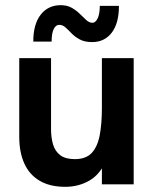

<svg xmlns="http://www.w3.org/2000/svg" viewBox="-20 -720 604 750"><path d="M235 9.8Q174.8 9.8 134.6 -14.1Q94.4 -38 74.8 -81.8Q55.2 -125.6 55.2 -185.2V-493H179.4V-215.8Q179.4 -181.8 187.4 -155.3Q195.4 -128.8 215.6 -113.6Q235.8 -98.4 272.2 -98.4Q316.2 -98.4 338.7 -123Q361.2 -147.6 369.6 -192.4Q378 -237.2 378 -297.2V-493H502.2V0H378V-106.8L395.4 -96.6Q372.6 -39.8 329.9 -15Q287.2 9.8 235 9.8ZM339.8 -555.6Q311 -555.6 291.9 -565.8Q272.8 -576 260 -589.3Q247.2 -602.6 235.9 -612.8Q224.6 -623 211.4 -623Q197.8 -623 189.7 -606.2Q181.6 -589.4 181.6 -557.4H110Q110 -625.6 139 -662.7Q168 -699.8 217.2 -699.8Q242.4 -699.8 260.5 -689.4Q278.6 -679 292.2 -665.4Q305.8 -651.8 317.3 -641.4Q328.8 -631 341.4 -631Q353 -631 361.4 -648.1Q369.8 -665.2 369.8 -697H444.6Q444.6 -628.8 416.4 -592.2Q388.2 -555.6 339.8 -555.6Z"/></svg>

Font: Hanken Grotesk
Style: Regular
Weight: 400
Designer: Alfredo Marco Pradil
Foundry: Hanken Design Co.
Version: Version 3.013